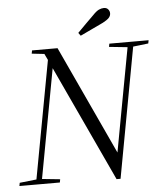

<svg xmlns="http://www.w3.org/2000/svg" viewBox="-58 -901 823 960"><g transform="rotate(-5 354.0 -421.0)"><path d="M1 0 4 -16 95 -26H110L207 -16L204 0ZM84 0 206 -659H234L173 -329L112 0ZM508 -654 511 -670H708L705 -654L620 -644H605ZM523 -105 499 -97 542 -330 605 -670H633L508 8H488L208 -594L206 -599L183 -647L120 -654L123 -670H251L513 -105ZM361 -737Q381 -758 402 -778.5Q423 -799 443 -819Q461 -838 474 -844Q487 -850 499 -850Q513 -850 520.5 -841Q528 -832 528 -821Q528 -808 518.5 -798Q509 -788 488 -777Q459 -763 430 -749.5Q401 -736 372 -722Z"/></g></svg>

Font: Source Serif 4 60pt
Style: Italic
Weight: 400
Italic angle: -12°
Version: Version 4.004;hotconv 1.0.116;makeotfexe 2.5.65601